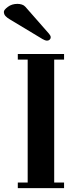

<svg xmlns="http://www.w3.org/2000/svg" viewBox="-45 -972 398 992"><path d="M-25 -911Q-25 -921 -4.5 -936.5Q16 -952 45 -952Q57 -952 68 -948.5Q79 -945 86 -937L208 -798Q211 -794 214 -789.5Q217 -785 217 -779Q217 -772 211.5 -767Q206 -762 198 -762Q193 -762 186.5 -764.5Q180 -767 175 -770L4 -873Q-8 -880 -16.5 -889Q-25 -898 -25 -911ZM47 0V-29H98V-664H47V-693H286V-664H235V-29H286V0Z"/></svg>

Font: Monomakh
Style: Regular
Weight: 400
Version: Version 1.200; ttfautohint (v1.8.4.7-5d5b)